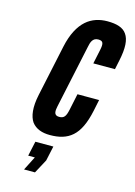

<svg xmlns="http://www.w3.org/2000/svg" viewBox="-114 -616 611 866"><g transform="rotate(15 191.5 -183.5)"><path d="M159 -126C155 -106 151 -82 178 -82C201 -82 209 -93 216 -126L232 -202H333L322 -149C309 -88 290 -49 263 -25C236 -1 202 8 159 8C123 8 93 -2 74 -27C57 -52 51 -93 64 -154L115 -393C128 -454 151 -495 179 -520C207 -545 242 -555 278 -555C321 -555 352 -546 368 -522C385 -498 388 -459 375 -398L366 -355H265L279 -421C286 -454 282 -465 259 -465C232 -465 226 -441 222 -421ZM173 123 138 188H87L120 123H89L104 54H188Z"/></g></svg>

Font: League Gothic Italic
Style: Regular
Weight: 400
Designer: Tyler Finck
Foundry: The League of Moveable Type
Version: Version 1.001;PS 001.001;hotconv 1.0.56;makeotf.lib2.0.21325